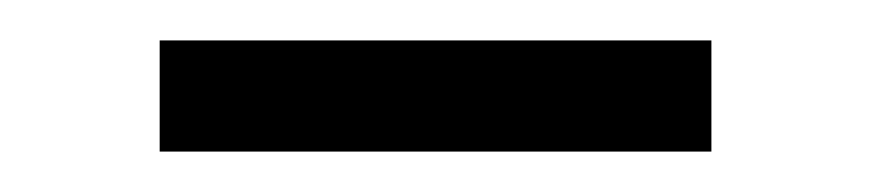

<svg xmlns="http://www.w3.org/2000/svg" viewBox="-20 -264 431 95"><path d="M59 -244H332V-189H59Z"/></svg>

Font: Rasa
Style: Regular
Weight: 400
Designer: Anna Giedrys (Yrsa+Rasa design), David Brezina (Yrsa art-direction, Rasa art-direction, design)
Foundry: Rosetta Type Foundry
Version: Version 2.004